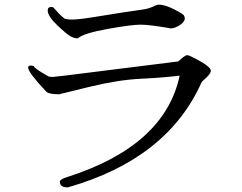

<svg xmlns="http://www.w3.org/2000/svg" viewBox="-20 -783 1040 825"><path d="M269 22Q238 22 237 -2Q237 -13 271 -23Q688 -157 752 -458Q679 -449 584 -444.5Q489 -440 365 -410L234 -378Q190 -378 179 -389Q101 -472 101 -492Q101 -506 125 -499Q126 -490 184 -457Q191 -452 206.5 -452.5Q222 -453 358 -470.5Q494 -488 746 -519Q775 -546 783.5 -546Q792 -546 811 -535L822 -530Q886 -496 886 -479Q886 -465 854 -438Q847 -432 846 -429Q699 -100 272 22ZM185 -738Q185 -753 200 -753Q208 -753 210 -750Q237 -719 256 -704Q263 -699 292 -699Q321 -699 414 -714.5Q507 -730 593 -742Q620 -745 649 -760Q658 -763 663 -763Q689 -763 728 -743Q767 -723 770.5 -716.5Q774 -710 774 -704Q774 -689 752.5 -675Q731 -661 714 -661Q623 -677 583.5 -677Q544 -677 441.5 -658.5Q339 -640 314 -618Q302 -618 286.5 -625Q271 -632 228 -672.5Q185 -713 185 -738Z"/></svg>

Font: Sawarabi Mincho
Style: Regular
Weight: 400
Version: Version 1.00